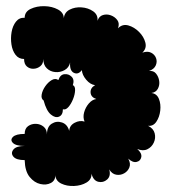

<svg xmlns="http://www.w3.org/2000/svg" viewBox="-20 -607 577 638"><path d="M62 -75Q34 -75 24.5 -86.5Q15 -98 24.5 -110Q34 -122 62 -122Q33 -122 23 -132Q13 -142 23 -152Q33 -162 62 -162Q62 -180 73.5 -188Q85 -196 99.5 -195.5Q114 -195 125 -186Q136 -177 136 -160Q136 -186 152 -196Q168 -206 186 -200Q204 -194 210 -172Q211 -190 228 -199Q245 -208 261 -203Q255 -217 259.5 -233.5Q264 -250 275 -263Q286 -276 300 -278Q282 -284 281 -299.5Q280 -315 296 -324Q280 -326 266.5 -342Q253 -358 252 -374Q240 -358 225.5 -365Q211 -372 213 -399Q209 -382 194.5 -374Q180 -366 163.5 -367.5Q147 -369 135.5 -380Q124 -391 124 -411Q124 -395 114 -387Q104 -379 91.5 -378.5Q79 -378 69.5 -386Q60 -394 60 -411Q42 -411 31.5 -425Q21 -439 18 -459.5Q15 -480 18.5 -500.5Q22 -521 33 -535Q44 -549 62 -548Q62 -568 82 -577.5Q102 -587 127.5 -586.5Q153 -586 172.5 -575.5Q192 -565 192 -546Q194 -566 211.5 -575Q229 -584 251 -582.5Q273 -581 289.5 -569.5Q306 -558 304 -538Q309 -553 322 -557Q335 -561 348.5 -556Q362 -551 370 -540Q378 -529 372 -513Q387 -528 406.5 -522.5Q426 -517 442 -501Q458 -485 463 -465.5Q468 -446 453 -432Q470 -438 482 -432Q494 -426 498.5 -414Q503 -402 497.5 -389.5Q492 -377 475 -371Q490 -373 498.5 -362.5Q507 -352 509 -338Q511 -324 504.5 -312Q498 -300 483 -298Q501 -296 508 -278.5Q515 -261 512.5 -239.5Q510 -218 499.5 -202.5Q489 -187 472 -189Q490 -180 494 -164Q498 -148 491 -133Q484 -118 469.5 -111Q455 -104 436 -112Q452 -98 449.5 -85Q447 -72 434 -69Q421 -66 406 -80Q415 -64 410 -51Q405 -38 392.5 -31Q380 -24 366 -26.5Q352 -29 343 -44Q349 -22 336 -10.5Q323 1 306.5 -3Q290 -7 284 -30Q285 -11 267.5 -0.5Q250 10 226 11Q202 12 183.5 3Q165 -6 164 -25Q164 -7 149 1Q134 9 114 4.5Q94 0 78.5 -19Q63 -38 62 -75ZM125 -273Q116 -279 118.5 -293Q121 -307 130.5 -320.5Q140 -334 152 -341Q164 -348 174 -341Q180 -359 194 -360.5Q208 -362 218 -352Q228 -342 222 -324Q230 -321 229.5 -307Q229 -293 222.5 -277Q216 -261 207 -251Q198 -241 189 -244Q189 -225 176.5 -219.5Q164 -214 149 -226.5Q134 -239 125 -273Z"/></svg>

Font: Rubik Bubbles
Style: Regular
Weight: 400
Designer: Hubert and Fischer, NaN
Foundry: Hubert and Fischer, NaN
Version: Version 2.200